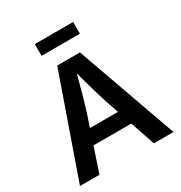

<svg xmlns="http://www.w3.org/2000/svg" viewBox="-208 -1061 1136 1207"><g transform="rotate(-30 360.0 -457.5)"><path d="M20.5 0 275.4 -727.5H440.4L699.7 0H557.1L428.2 -378.9Q409.2 -438 388.4 -510.5Q367.7 -583 342.3 -677.2H371.6Q346.7 -582.5 326.7 -509.5Q306.6 -436.5 288.6 -378.9L162.1 0ZM169.4 -178.7V-284.2H550.3V-178.7ZM499 -914.6V-829.6H220.7V-914.6Z"/></g></svg>

Font: Inter 18pt SemiBold
Style: Regular
Weight: 600
Designer: Rasmus Andersson
Foundry: rsms
Version: Version 4.001;git-66647c0bb